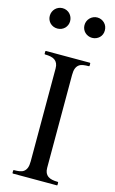

<svg xmlns="http://www.w3.org/2000/svg" viewBox="-140 -989 621 1041"><g transform="rotate(15 170.5 -468.0)"><path d="M292.5 -19.5Q296.4 -19.5 296.4 -15.6V-3.9Q296.4 -2.4 295.9 -1.2Q295.4 0 292.5 0H47.9Q45.4 0 44.7 -1.5Q43.9 -2.9 43.9 -3.9V-15.6Q43.9 -16.6 44.7 -18.1Q45.4 -19.5 47.9 -19.5Q64.9 -19.5 78.9 -21.7Q92.8 -23.9 102.5 -31.2Q112.3 -38.6 117.7 -52.2Q123 -65.9 123 -89.4V-610.4Q123 -627 117.9 -638.2Q112.8 -649.4 103.3 -656.2Q93.8 -663.1 79.8 -666Q65.9 -668.9 48.8 -668.9Q44.9 -668.9 44.9 -672.9V-684.6Q44.9 -688.5 48.8 -688.5H293.5Q295.9 -688.5 296.6 -687Q297.4 -685.5 297.4 -684.6V-672.9Q297.4 -671.9 296.6 -670.4Q295.9 -668.9 293.5 -668.9Q276.4 -668.9 262.5 -666.7Q248.5 -664.6 238.8 -657.2Q229 -649.9 223.6 -636.2Q218.3 -622.6 218.3 -599.1V-78.1Q218.3 -61.5 223.4 -50.3Q228.5 -39.1 238 -32.2Q247.6 -25.4 261.5 -22.5Q275.4 -19.5 292.5 -19.5ZM270.5 -821.8Q258.8 -821.8 248.3 -826.2Q237.8 -830.6 230 -838.1Q222.2 -845.7 217.8 -856Q213.4 -866.2 213.4 -877.9Q213.4 -890.1 217.8 -900.6Q222.2 -911.1 230 -918.9Q237.8 -926.8 248.3 -931.4Q258.8 -936 270.5 -936Q282.7 -936 293.2 -931.4Q303.7 -926.8 311.5 -918.9Q319.3 -911.1 323.5 -900.6Q327.6 -890.1 327.6 -877.9Q327.6 -866.2 323.5 -856Q319.3 -845.7 311.5 -838.1Q303.7 -830.6 293.2 -826.2Q282.7 -821.8 270.5 -821.8ZM75.7 -821.8Q63.5 -821.8 53 -826.2Q42.5 -830.6 34.9 -838.1Q27.3 -845.7 22.9 -856Q18.6 -866.2 18.6 -877.9Q18.6 -890.1 22.9 -900.6Q27.3 -911.1 34.9 -918.9Q42.5 -926.8 53 -931.4Q63.5 -936 75.7 -936Q87.9 -936 98.4 -931.4Q108.9 -926.8 116.5 -918.9Q124 -911.1 128.4 -900.6Q132.8 -890.1 132.8 -877.9Q132.8 -866.2 128.4 -856Q124 -845.7 116.5 -838.1Q108.9 -830.6 98.4 -826.2Q87.9 -821.8 75.7 -821.8Z"/></g></svg>

Font: Kurinto Book Core
Style: Regular
Weight: 400
Designer: Kurinto was developed by Clint Goss from a range of fonts that are compatible with the SIL Open Font License Version 1.1
Foundry: Clinton F. Goss
Version: Version 2.196; July 25, 2020